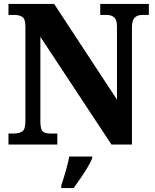

<svg xmlns="http://www.w3.org/2000/svg" viewBox="-20 -734 787 975"><path d="M23 0V-56H50Q77 -56 93 -66.5Q109 -77 109 -119V-599Q109 -638 93.5 -648Q78 -658 57 -658H23V-714H255L574 -228V-599Q574 -634 559.5 -646Q545 -658 524 -658H489V-714H736V-658H701Q678 -658 664 -644.5Q650 -631 650 -595V0H546L185 -547V-119Q185 -77 197 -66.5Q209 -56 235 -56H271V0ZM291 208Q301 179 313.5 136Q326 93 332 61H448V71Q439 92 423 118.5Q407 145 388.5 172Q370 199 354 221H291Z"/></svg>

Font: Noto Serif Ethiopic SemiCondensed ExtraBold
Style: Regular
Weight: 800
Width: 4
Designer: Monotype Design Team
Foundry: Monotype Imaging Inc.
Version: Version 2.102; ttfautohint (v1.8.4.7-5d5b)